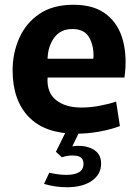

<svg xmlns="http://www.w3.org/2000/svg" viewBox="-20 -551 580 807"><path d="M301 11Q169 11 101 -59.5Q33 -130 33 -255Q33 -328 61 -391Q89 -454 145.5 -492.5Q202 -531 289 -531Q377 -531 428.5 -489.5Q480 -448 497.5 -378Q515 -308 503 -225H180Q176 -162 215.5 -130.5Q255 -99 322 -99Q360 -99 399.5 -106.5Q439 -114 468 -124L484 -21Q444 -6 395.5 2.5Q347 11 301 11ZM284 -429Q234 -429 207.5 -392Q181 -355 180 -304H372Q373 -308 373 -311.5Q373 -315 373 -318Q373 -364 353 -396.5Q333 -429 284 -429ZM261 236Q212 236 165 222L187 175Q205 179 223.5 181.5Q242 184 258 184Q331 184 331 138Q331 109 302 104Q273 99 240 110L215 87L258 0H315L284 64Q336 57 370.5 76Q405 95 405 136Q405 182 366 209Q327 236 261 236Z"/></svg>

Font: Murecho SemiBold
Style: Regular
Weight: 600
Designer: Neil Summerour
Foundry: Positype
Version: Version 1.010; ttfautohint (v1.8.3)